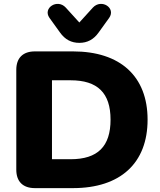

<svg xmlns="http://www.w3.org/2000/svg" viewBox="-20 -970 826 990"><path d="M389 -749C430 -749 463 -766 489 -803L543 -878C579 -929 503 -978 459 -931L389 -854L319 -931C276 -978 199 -929 235 -878L289 -803C315 -766 348 -749 389 -749ZM356 0C601 0 741 -129 741 -353C741 -576 601 -705 356 -705H160C98 -705 64 -671 64 -610V-95C64 -34 98 0 160 0ZM248 -556H344C483 -556 550 -491 550 -353C550 -215 484 -149 344 -149H248Z"/></svg>

Font: Nunito Black
Style: Regular
Weight: 900
Designer: Vernon Adams
Foundry: Vernon Adams
Version: Version 3.602